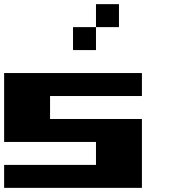

<svg xmlns="http://www.w3.org/2000/svg" viewBox="-20 -909 818 929"><path d="M666.7 0H0V-111.1H444.4V-222.2H0V-555.6H666.7V-444.4H222.2V-333.3H666.7ZM555.6 -777.8H444.4V-888.9H555.6ZM444.4 -666.7H333.3V-777.8H444.4Z"/></svg>

Font: Pixeloid Sans
Style: Bold
Weight: 700
Monospace: yes
Designer: GGBot
Version: 0.3